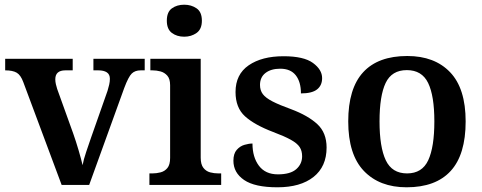

<svg xmlns="http://www.w3.org/2000/svg" viewBox="-20 -786 2049 816"><path d="M79 -437Q68 -467 51 -477Q34 -487 2 -487V-536H289V-487H258Q215 -487 215 -449Q215 -439 217.5 -428Q220 -417 223 -408L291 -219Q303 -185 314 -147.5Q325 -110 331 -84Q335 -107 346.5 -141Q358 -175 367 -201L437 -400Q441 -413 444 -426Q447 -439 447 -451Q447 -470 434 -478.5Q421 -487 398 -487H377V-536H595V-487H578Q554 -487 540 -473.5Q526 -460 508 -412L359 0H242Z M763 -630Q732 -630 710.5 -646Q689 -662 689 -698Q689 -735 710.5 -750.5Q732 -766 763 -766Q793 -766 815.5 -750.5Q838 -735 838 -698Q838 -662 815.5 -646Q793 -630 763 -630ZM615 0V-49H628Q645 -49 662.5 -53.5Q680 -58 691.5 -72Q703 -86 703 -115V-424Q703 -451 691 -464.5Q679 -478 662 -482.5Q645 -487 628 -487H619V-536H833V-116Q833 -87 844.5 -72.5Q856 -58 873 -53.5Q890 -49 908 -49H920V0Z M1159 10Q1063 10 1017.5 -21Q972 -52 972 -103Q972 -133 986 -149Q1000 -165 1019 -170.5Q1038 -176 1053 -176Q1053 -118 1080.5 -81.5Q1108 -45 1161 -45Q1214 -45 1239 -67Q1264 -89 1264 -122Q1264 -145 1253.5 -161Q1243 -177 1216 -192Q1189 -207 1141 -225Q1062 -255 1021.5 -291.5Q981 -328 981 -395Q981 -470 1037 -508.5Q1093 -547 1185 -547Q1271 -547 1310 -518.5Q1349 -490 1349 -454Q1349 -423 1327.5 -406Q1306 -389 1259 -389Q1259 -438 1237 -466Q1215 -494 1171 -494Q1132 -494 1108.5 -476Q1085 -458 1085 -425Q1085 -402 1097 -386Q1109 -370 1138 -355Q1167 -340 1217 -322Q1289 -295 1328.5 -258.5Q1368 -222 1368 -159Q1368 -78 1312.5 -34Q1257 10 1159 10Z M1708 10Q1593 10 1526.5 -59.5Q1460 -129 1460 -270Q1460 -410 1523.5 -479Q1587 -548 1711 -548Q1827 -548 1893 -479Q1959 -410 1959 -270Q1959 -129 1895.5 -59.5Q1832 10 1708 10ZM1710 -49Q1774 -49 1800 -105Q1826 -161 1826 -270Q1826 -379 1799.5 -433.5Q1773 -488 1709 -488Q1645 -488 1619 -433.5Q1593 -379 1593 -270Q1593 -161 1619.5 -105Q1646 -49 1710 -49Z"/></svg>

Font: Noto Serif Thai SemiBold
Style: Regular
Weight: 600
Designer: Monotype Design Team
Foundry: Monotype Imaging Inc.
Version: Version 2.001; ttfautohint (v1.8.4.7-5d5b)